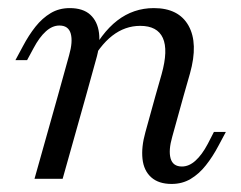

<svg xmlns="http://www.w3.org/2000/svg" viewBox="-20 -446 602 479"><path d="M367.7 -206.5 383.1 -260.5Q400 -321 386.3 -351.2Q372.6 -381.5 329.8 -381.5Q291.9 -381.5 260.1 -356.9Q228.2 -332.3 200.8 -279.8V-300Q232.3 -363.7 272.6 -394.8Q312.9 -425.8 363.7 -425.8Q425.8 -425.8 450.4 -381.9Q475 -337.9 454 -262.9L437.9 -206.5ZM124.2 -206.5 152.4 -308.1Q162.1 -341.9 156.5 -362.1Q150.8 -382.3 128.2 -382.3Q110.5 -382.3 94.4 -367.7Q78.2 -353.2 63.7 -325.8L47.6 -296H18.5L37.1 -330.6Q51.6 -358.1 68.5 -379.4Q85.5 -400.8 106.5 -413.3Q127.4 -425.8 154 -425.8Q187.1 -425.8 205.2 -409.3Q223.4 -392.7 227 -363.7Q230.6 -334.7 219.4 -296.8L194.4 -206.5ZM66.1 0 124.2 -206.5H194.4L136.3 0ZM409.7 -104.8Q400 -71 405.6 -50.8Q411.3 -30.6 433.9 -30.6Q451.6 -30.6 467.7 -45.2Q483.9 -59.7 498.4 -87.1L513.7 -116.9H543.5L525 -82.3Q510.5 -54.8 493.5 -33.5Q476.6 -12.1 455.6 0.4Q434.7 12.9 408.1 12.9Q375.8 12.9 357.3 -3.6Q338.7 -20.2 335.5 -49.6Q332.3 -79 342.7 -116.1L367.7 -206.5H437.9Z"/></svg>

Font: Playfair 5pt SemiExpanded Light Light
Style: Italic
Weight: 300
Italic angle: -15.6°
Version: Version 2.203